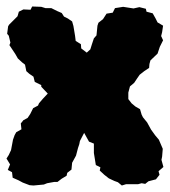

<svg xmlns="http://www.w3.org/2000/svg" viewBox="-21 -546 523 591"><path d="M82 25 70 24 49 16 36 9 18 1 16 -16 3 -23 10 -40 -1 -58 6 -69 13 -84 19 -116 24 -130 29 -139 45 -148 43 -166 51 -176 64 -183 72 -195 81 -213 96 -221 99 -228 111 -242 126 -258 106 -279V-284L86 -294L82 -310L69 -319L60 -327L56 -347L47 -354L34 -366L26 -380L8 -407L11 -415L6 -436L1 -442L4 -465L7 -470L33 -496L37 -510L51 -517L73 -516L78 -526L106 -525L119 -521H137L155 -512L169 -506L176 -495L188 -489L201 -480L205 -466L210 -436L212 -420L228 -410L229 -397L246 -384L257 -394L262 -410L268 -428L276 -437L279 -467L282 -476L296 -487L307 -504L326 -507L333 -521L352 -524L358 -525L390 -520L408 -524L428 -519L430 -510L449 -505L458 -489L464 -477L481 -467L478 -447L475 -435L481 -422L471 -402L464 -381L442 -360L439 -349L438 -337L423 -327L409 -316L402 -306L392 -291L379 -280L374 -261V-241L384 -228L396 -218L410 -210L415 -193L419 -185L432 -169L444 -147L457 -129L468 -116L480 -88L478 -64L476 -54L482 -32L467 -19L470 -8L459 6L436 12L426 20L415 18L404 21H367L354 25L342 15L331 11L314 3L300 -8L286 -21L288 -31L274 -38L268 -75V-104L253 -110L238 -137L225 -112L223 -102L219 -90L213 -67L201 -45L199 -24L186 -14L184 -5L169 4L156 14H146L124 18L114 22Z"/></svg>

Font: Winky Rough Black
Style: Regular
Weight: 900
Designer: Simon Atzbach
Foundry: typofactur
Version: Version 1.206; ttfautohint (v1.8.4.7-5d5b)